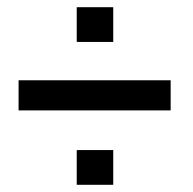

<svg xmlns="http://www.w3.org/2000/svg" viewBox="-20 -601 531 529"><path d="M450.2 -296.9Q345.7 -296.9 31.2 -296.9Q31.2 -300.8 31.2 -304.7Q31.2 -328.1 31.2 -379.9Q135.7 -379.9 450.2 -379.9Q450.2 -359.4 450.2 -296.9ZM292 -485.4Q266.6 -485.4 191.4 -485.4Q191.4 -509.8 191.4 -581.1Q216.8 -581.1 292 -581.1Q292 -557.6 292 -485.4ZM292 -91.8Q266.6 -91.8 191.4 -91.8Q191.4 -115.2 191.4 -187.5Q216.8 -187.5 292 -187.5Q292 -163.1 292 -91.8Z"/></svg>

Font: Noto Sans Hebrew DECATHLON 
Style: Regular
Weight: 400
Designer: Monotype Design team
Version: Version 1.03 uh